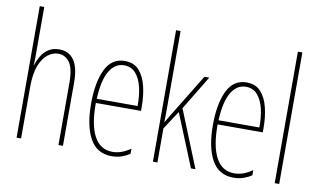

<svg xmlns="http://www.w3.org/2000/svg" viewBox="-77 -921 1814 1093"><g transform="rotate(10 829.5 -375.0)"><path d="M97 -492Q97 -469 97 -455Q97 -441 95 -424H97Q105 -450 120 -476Q135 -502 160.5 -519.5Q186 -537 224 -537Q280 -537 309.5 -494.5Q339 -452 339 -366V0H313V-360Q313 -444 287.5 -478Q262 -512 223 -512Q191 -512 162 -489.5Q133 -467 115 -420Q97 -373 97 -298V0H71V-760H97Z M603 -537Q656 -537 686 -503Q716 -469 729 -415Q742 -361 742 -301V-273H481Q480 -148 515.5 -81.5Q551 -15 622 -15Q674 -15 726 -52V-22Q705 -8 679 1Q653 10 622 10Q536 10 495.5 -63.5Q455 -137 455 -264Q455 -388 491 -462.5Q527 -537 603 -537ZM603 -512Q551 -512 519 -459Q487 -406 482 -297H718Q719 -356 707.5 -404.5Q696 -453 670.5 -482.5Q645 -512 603 -512Z M885 -361Q885 -326 885 -296.5Q885 -267 884 -233H885Q895 -250 901 -260.5Q907 -271 916 -285L1064 -527H1092L972 -329L1105 0H1079L955 -304L885 -197V0H859V-760H885Z M1307 -537Q1360 -537 1390 -503Q1420 -469 1433 -415Q1446 -361 1446 -301V-273H1185Q1184 -148 1219.5 -81.5Q1255 -15 1326 -15Q1378 -15 1430 -52V-22Q1409 -8 1383 1Q1357 10 1326 10Q1240 10 1199.5 -63.5Q1159 -137 1159 -264Q1159 -388 1195 -462.5Q1231 -537 1307 -537ZM1307 -512Q1255 -512 1223 -459Q1191 -406 1186 -297H1422Q1423 -356 1411.5 -404.5Q1400 -453 1374.5 -482.5Q1349 -512 1307 -512Z M1589 0H1563V-760H1589Z"/></g></svg>

Font: Noto Sans Telugu ExtraCondensed Thin
Style: Regular
Weight: 100
Width: 2
Designer: Jelle Bosma - Monotype Design Team
Foundry: Monotype Imaging Inc.
Version: Version 2.005; ttfautohint (v1.8.4.7-5d5b)